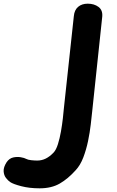

<svg xmlns="http://www.w3.org/2000/svg" viewBox="-283 -561 636 1044"><path d="M-67.5 463Q-123 463 -167.2 451.5Q-211.5 440 -227.5 429Q-239.5 421 -250.8 406.2Q-262 391.5 -263.2 370Q-264.5 348.5 -247 321Q-232.5 300 -211.2 295.2Q-190 290.5 -170 294Q-150 297.5 -140.5 303Q-131.5 308 -113.8 310Q-96 312 -80.5 312Q-56 312 -34.2 301.2Q-12.5 290.5 8 269Q22 254.5 32 222.8Q42 191 48.5 153.5Q55 116 58.8 82.5Q62.5 49 64 31L118.5 -473.5Q121.5 -506.5 141.8 -523.8Q162 -541 194 -541Q229 -541 252.5 -523.5Q276 -506 273 -471L218.5 43Q215.5 72 210.5 115.5Q205.5 159 195.8 206Q186 253 170 295Q154 337 129 364Q87 411 42 437Q-3 463 -67.5 463Z"/></svg>

Font: Edu NSW ACT Hand
Style: Regular
Weight: 400
Designer: Tina and Corey Anderson, Eben Sorkin, Mirko Velimirovic
Foundry: Sorkin Type Co.
Version: Version 2.000